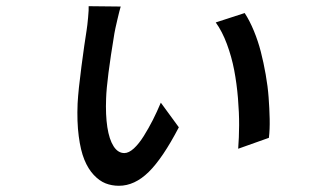

<svg xmlns="http://www.w3.org/2000/svg" viewBox="-20 -570 996 617"><path d="M367.9 -549Q364.3 -537.6 357.1 -506.6Q349.8 -475.5 347.7 -463.1Q322.8 -312.9 321 -253.9Q318.9 -201 324.9 -161.4Q331 -121.8 345 -100Q359 -78.1 379.6 -78.1Q393.8 -78.1 410.2 -93Q426.5 -108 442.1 -133Q457.7 -158 471.1 -184.3Q484.4 -210.6 496.8 -240.1L554.7 -160.9Q502.8 -61.4 457.7 -17.2Q412.6 27 362.2 27Q339.1 27 319.2 19.2Q299.4 11.4 281.2 -8Q263.1 -27.3 251.1 -56.8Q239 -86.3 233 -132.6Q226.9 -179 229.4 -237.9Q231.9 -282.3 241.7 -356.2Q251.4 -430 258.2 -471.9Q260.7 -487.2 263.1 -513.8Q265.6 -540.5 264.9 -550.1ZM766.3 -528.1Q782.3 -503.6 795.8 -470.9Q809.3 -438.2 818.2 -403.6Q827.1 -369 833.8 -330.8Q840.6 -292.6 843.2 -257.1Q845.9 -221.6 846.6 -187.7Q847.3 -153.8 844.1 -127.1L745.4 -92Q748.2 -127.5 748.4 -167.6Q748.6 -207.7 744.7 -254.6Q740.8 -301.5 732.6 -344.5Q724.4 -387.4 709.2 -428.4Q693.9 -469.5 673.3 -497.9Z"/></svg>

Font: Karasuma Gothic
Style: Medium Italic
Weight: 500
Italic angle: 9.39998°
Designer: Rasmus Andersson / Ryoko Nishizuka
Foundry: Genbu
Version: Version 1.00